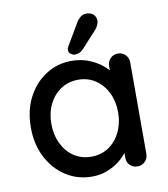

<svg xmlns="http://www.w3.org/2000/svg" viewBox="-84 -814 784 895"><g transform="rotate(-10 308.0 -366.5)"><path d="M497 -534Q518 -534 532.5 -519.5Q547 -505 547 -483V-51Q547 -29 532.5 -14.5Q518 0 497 0Q475 0 461 -14.5Q447 -29 447 -51V-123L467 -120Q467 -102 452.5 -80Q438 -58 413 -37.5Q388 -17 354 -3.5Q320 10 281 10Q212 10 157 -25.5Q102 -61 70 -123Q38 -185 38 -264Q38 -345 70 -406.5Q102 -468 156.5 -503Q211 -538 278 -538Q321 -538 357.5 -524Q394 -510 421 -488Q448 -466 463 -441.5Q478 -417 478 -395L447 -392V-483Q447 -504 461 -519Q475 -534 497 -534ZM293 -82Q340 -82 375.5 -106Q411 -130 431 -171.5Q451 -213 451 -264Q451 -316 431 -357Q411 -398 375.5 -422Q340 -446 293 -446Q247 -446 211 -422Q175 -398 155 -357Q135 -316 135 -264Q135 -213 155 -171.5Q175 -130 210.5 -106Q246 -82 293 -82ZM298 -564Q291 -564 280.5 -571.5Q270 -579 271 -592Q271 -600 277 -609L336 -709Q343 -722 355.5 -732.5Q368 -743 384 -743Q407 -743 419 -730.5Q431 -718 430 -699Q429 -690 425 -681Q421 -672 414 -663L338 -580Q329 -571 318.5 -567.5Q308 -564 298 -564Z"/></g></svg>

Font: Quicksand SemiBold
Style: Regular
Weight: 600
Designer: Andrew Paglinawan
Foundry: Andrew Paglinawan
Version: Version 3.004